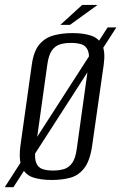

<svg xmlns="http://www.w3.org/2000/svg" viewBox="-47 -737 504 799"><path d="M-27.2 42 400.8 -622.9H437.2L8.9 42ZM167.6 12Q124.2 12 91.9 1.8Q59.5 -8.3 44.6 -39.8Q29.8 -71.2 38.6 -135.3L85.3 -467.8Q93 -523.5 116.5 -551.6Q139.9 -579.7 175.8 -589.5Q211.7 -599.3 255 -599.3Q299.3 -599.3 331 -589.1Q362.6 -579 377.5 -550.9Q392.3 -522.8 384.6 -467.8L337.2 -135.5Q328.4 -70.5 304.9 -39Q281.5 -7.6 247 2.2Q212.6 12 167.6 12ZM173.4 -27.3Q199.1 -27.3 219.3 -33.4Q239.6 -39.4 253.4 -58.9Q267.2 -78.3 272.5 -117.8L321.3 -468Q326.9 -507.8 318.8 -527.1Q310.7 -546.4 292.4 -552.5Q274 -558.5 249.1 -558.5Q223.5 -558.5 203.1 -552.5Q182.7 -546.4 169 -527.1Q155.3 -507.8 149.8 -468L100.9 -117.8Q95.6 -78.3 103.8 -58.9Q111.9 -39.4 130.2 -33.4Q148.5 -27.3 173.4 -27.3ZM204.2 -633.6 295.2 -716.6H359.1L244.3 -633.6Z"/></svg>

Font: Alumni Sans Thin
Style: Italic
Weight: 100
Italic angle: -8°
Designer: Robert E. Leuschke
Foundry: Robert E. Leuschke
Version: Version 1.016